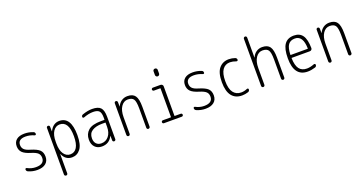

<svg xmlns="http://www.w3.org/2000/svg" viewBox="-42 -1611 5085 2681"><g transform="rotate(-20 2500.0 -270.5)"><path d="M246.1 -245.1Q161.1 -270.5 125.5 -306.2Q89.8 -341.8 89.8 -400.4Q89.8 -461.9 131.3 -496.1Q172.9 -530.3 250 -530.3Q316.4 -530.3 377 -505.9Q400.4 -498 400.4 -471.7Q400.4 -463.9 393.6 -459.5Q386.7 -455.1 378.9 -458Q315.4 -486.3 252 -486.3Q139.6 -486.3 139.6 -400.4Q139.6 -361.3 164.1 -335Q188.5 -308.6 253.9 -290Q347.7 -261.7 383.8 -226.6Q419.9 -191.4 419.9 -127.9Q419.9 -62.5 375.5 -26.4Q331.1 9.8 250 9.8Q181.6 9.8 119.1 -17.6Q94.7 -27.3 94.7 -54.7Q94.7 -62.5 102.1 -66.9Q109.4 -71.3 117.2 -67.4Q178.7 -34.2 245.1 -34.2Q370.1 -34.2 370.1 -127.9Q370.1 -171.9 343.3 -197.8Q316.4 -223.6 246.1 -245.1Z M624 -275.4V-245.1Q624 -147.5 660.6 -92.8Q697.3 -38.1 757.8 -38.1Q821.3 -38.1 855.5 -93.8Q889.6 -149.4 889.6 -259.8Q889.6 -481.4 757.8 -482.4Q697.3 -482.4 660.6 -427.7Q624 -373 624 -275.4ZM575.2 195.3V-497.1Q575.2 -506.8 582 -513.2Q588.9 -519.5 599.1 -519.5Q609.4 -519.5 615.7 -513.2Q622.1 -506.8 622.1 -497.1L623 -429.7Q623 -428.7 624 -428.7Q626 -428.7 626 -430.7Q674.8 -529.3 767.6 -530.3Q939.5 -530.3 940.4 -259.8Q940.4 -117.2 891.6 -53.7Q842.8 9.8 767.6 9.8Q668.9 9.8 627 -88.9Q627 -90.8 626 -90.8Q624 -90.8 624 -89.8V195.3Q624 206.1 617.2 212.9Q610.4 219.7 600.1 219.7Q589.8 219.7 582.5 212.9Q575.2 206.1 575.2 195.3Z M1315.4 -288.1Q1225.6 -288.1 1170.4 -253.4Q1115.2 -218.8 1115.2 -144.5Q1115.2 -92.8 1142.6 -63.5Q1169.9 -34.2 1217.8 -34.2Q1284.2 -34.2 1326.7 -85.9Q1369.1 -137.7 1369.1 -224.6V-283.2Q1369.1 -288.1 1364.3 -288.1ZM1210 9.8Q1145.5 9.8 1106.9 -30.8Q1068.4 -71.3 1068.4 -141.6Q1068.4 -225.6 1126 -276.9Q1183.6 -328.1 1315.4 -328.1H1364.3Q1369.1 -328.1 1369.1 -332V-365.2Q1369.1 -432.6 1343.8 -459.5Q1318.4 -486.3 1254.9 -486.3Q1188.5 -486.3 1111.3 -457Q1104.5 -454.1 1097.2 -459Q1089.8 -463.9 1089.8 -471.7Q1089.8 -495.1 1112.3 -502.9Q1191.4 -530.3 1254.9 -530.3Q1344.7 -530.3 1381.3 -491.7Q1418 -453.1 1418 -355.5V-23.4Q1418 -13.7 1411.1 -6.8Q1404.3 0 1394 0Q1383.8 0 1377.4 -6.3Q1371.1 -12.7 1371.1 -23.4L1370.1 -89.8Q1370.1 -90.8 1369.1 -90.8Q1368.2 -90.8 1368.2 -89.8Q1320.3 9.8 1210 9.8Z M1607.4 0Q1597.7 0 1590.3 -6.8Q1583 -13.7 1583 -25.4V-496.1Q1583 -505.9 1589.4 -512.7Q1595.7 -519.5 1606 -519.5Q1616.2 -519.5 1623 -512.7Q1629.9 -505.9 1629.9 -496.1L1630.9 -430.7Q1630.9 -429.7 1631.8 -429.7Q1632.8 -429.7 1632.8 -430.7Q1652.3 -476.6 1691.4 -503.4Q1730.5 -530.3 1780.3 -530.3Q1860.4 -530.3 1894 -482.9Q1927.7 -435.5 1927.7 -320.3V-24.4Q1927.7 -14.6 1920.4 -7.3Q1913.1 0 1902.8 0Q1892.6 0 1885.7 -6.8Q1878.9 -13.7 1878.9 -24.4V-310.5Q1878.9 -416 1855 -450.2Q1831.1 -484.4 1770 -484.4Q1709 -484.4 1670.4 -427.2Q1631.8 -370.1 1631.8 -271.5V-25.4Q1631.8 -14.6 1625 -7.3Q1618.2 0 1607.4 0Z M2131.8 0Q2123 0 2116.7 -6.3Q2110.4 -12.7 2110.4 -22Q2110.4 -31.2 2116.7 -37.6Q2123 -43.9 2131.8 -43.9H2250Q2253.9 -43.9 2253.9 -48.8V-470.7Q2253.9 -475.6 2250 -475.6H2157.2Q2148.4 -475.6 2141.6 -482.4Q2134.8 -489.3 2134.8 -498Q2134.8 -506.8 2141.6 -513.2Q2148.4 -519.5 2157.2 -519.5H2269.5Q2284.2 -519.5 2294.9 -509.8Q2305.7 -500 2305.7 -485.4V-48.8Q2305.7 -43.9 2309.6 -43.9H2398.4Q2407.2 -43.9 2413.6 -37.6Q2419.9 -31.2 2419.9 -22Q2419.9 -12.7 2413.6 -6.3Q2407.2 0 2398.4 0ZM2244.1 -730.5Q2244.1 -743.2 2252.9 -751.5Q2261.7 -759.8 2274.9 -759.8Q2288.1 -759.8 2296.9 -751.5Q2305.7 -743.2 2305.7 -730.5V-675.8Q2305.7 -663.1 2296.9 -653.8Q2288.1 -644.5 2274.9 -644.5Q2261.7 -644.5 2252.9 -653.8Q2244.1 -663.1 2244.1 -675.8Z M2746.1 -245.1Q2661.1 -270.5 2625.5 -306.2Q2589.8 -341.8 2589.8 -400.4Q2589.8 -461.9 2631.3 -496.1Q2672.9 -530.3 2750 -530.3Q2816.4 -530.3 2877 -505.9Q2900.4 -498 2900.4 -471.7Q2900.4 -463.9 2893.6 -459.5Q2886.7 -455.1 2878.9 -458Q2815.4 -486.3 2752 -486.3Q2639.6 -486.3 2639.6 -400.4Q2639.6 -361.3 2664.1 -335Q2688.5 -308.6 2753.9 -290Q2847.7 -261.7 2883.8 -226.6Q2919.9 -191.4 2919.9 -127.9Q2919.9 -62.5 2875.5 -26.4Q2831.1 9.8 2750 9.8Q2681.6 9.8 2619.1 -17.6Q2594.7 -27.3 2594.7 -54.7Q2594.7 -62.5 2602.1 -66.9Q2609.4 -71.3 2617.2 -67.4Q2678.7 -34.2 2745.1 -34.2Q2870.1 -34.2 2870.1 -127.9Q2870.1 -171.9 2843.3 -197.8Q2816.4 -223.6 2746.1 -245.1Z M3293 9.8Q3193.4 9.8 3140.6 -57.6Q3087.9 -125 3087.9 -259.8Q3087.9 -402.3 3142.6 -466.3Q3197.3 -530.3 3286.1 -530.3Q3333 -530.3 3377.9 -514.6Q3402.3 -505.9 3402.3 -480.5Q3402.3 -471.7 3394.5 -467.3Q3386.7 -462.9 3377.9 -465.8Q3333 -483.4 3289.1 -484.4Q3216.8 -484.4 3177.2 -428.2Q3137.7 -372.1 3137.7 -259.8Q3137.7 -144.5 3179.2 -89.4Q3220.7 -34.2 3295.9 -34.2Q3338.9 -34.2 3384.8 -53.7Q3392.6 -57.6 3400.4 -53.2Q3408.2 -48.8 3408.2 -40Q3408.2 -13.7 3383.8 -4.9Q3338.9 9.8 3293 9.8Z M3585 -25.4V-724.6Q3585 -735.4 3592.3 -742.7Q3599.6 -750 3609.9 -750Q3620.1 -750 3627 -743.2Q3633.8 -736.3 3633.8 -724.6V-430.7Q3633.8 -429.7 3635.7 -429.7Q3636.7 -429.7 3636.7 -430.7Q3656.2 -477.5 3694.8 -503.9Q3733.4 -530.3 3782.2 -530.3Q3862.3 -530.3 3896 -482.9Q3929.7 -435.5 3929.7 -320.3V-24.4Q3929.7 -14.6 3922.9 -7.3Q3916 0 3906.2 0Q3896.5 0 3889.2 -6.8Q3881.8 -13.7 3881.8 -24.4V-310.5Q3881.8 -416 3857.4 -450.2Q3833 -484.4 3772 -484.4Q3710.9 -484.4 3672.4 -427.2Q3633.8 -370.1 3633.8 -271.5V-25.4Q3633.8 -14.6 3627 -7.3Q3620.1 0 3609.9 0Q3599.6 0 3592.3 -6.8Q3585 -13.7 3585 -25.4Z M4253.9 -486.3Q4186.5 -486.3 4154.3 -441.9Q4122.1 -397.5 4118.2 -294.9Q4118.2 -290 4123 -290H4372.1Q4377 -290 4377 -294.9Q4373 -486.3 4253.9 -486.3ZM4268.6 9.8Q4066.4 9.8 4067.4 -259.8Q4067.4 -399.4 4113.3 -464.8Q4159.2 -530.3 4253.9 -530.3Q4339.8 -530.3 4381.8 -471.2Q4423.8 -412.1 4425.8 -282.2Q4425.8 -267.6 4415.5 -257.3Q4405.3 -247.1 4389.6 -247.1H4123Q4118.2 -247.1 4118.2 -242.2Q4121.1 -133.8 4158.7 -84Q4196.3 -34.2 4271.5 -34.2Q4322.3 -34.2 4380.9 -57.6Q4388.7 -60.5 4396.5 -56.2Q4404.3 -51.8 4404.3 -43Q4404.3 -16.6 4380.9 -8.8Q4320.3 9.8 4268.6 9.8Z M4607.4 0Q4597.7 0 4590.3 -6.8Q4583 -13.7 4583 -25.4V-496.1Q4583 -505.9 4589.4 -512.7Q4595.7 -519.5 4606 -519.5Q4616.2 -519.5 4623 -512.7Q4629.9 -505.9 4629.9 -496.1L4630.9 -430.7Q4630.9 -429.7 4631.8 -429.7Q4632.8 -429.7 4632.8 -430.7Q4652.3 -476.6 4691.4 -503.4Q4730.5 -530.3 4780.3 -530.3Q4860.4 -530.3 4894 -482.9Q4927.7 -435.5 4927.7 -320.3V-24.4Q4927.7 -14.6 4920.4 -7.3Q4913.1 0 4902.8 0Q4892.6 0 4885.7 -6.8Q4878.9 -13.7 4878.9 -24.4V-310.5Q4878.9 -416 4855 -450.2Q4831.1 -484.4 4770 -484.4Q4709 -484.4 4670.4 -427.2Q4631.8 -370.1 4631.8 -271.5V-25.4Q4631.8 -14.6 4625 -7.3Q4618.2 0 4607.4 0Z"/></g></svg>

Font: Rounded-L Mgen+ 1m light
Style: Regular
Weight: 200
Designer: [Source Han Sans]
Ryoko NISHIZUKA  (kana & ideographs); Paul D. Hunt (Latin, Greek & Cyrillic); Wenlong ZHANG  (bopomofo
Version: Version 1.059.20150602